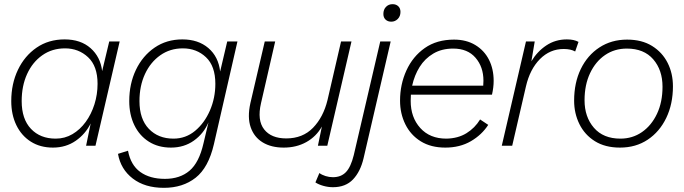

<svg xmlns="http://www.w3.org/2000/svg" viewBox="-20 -699 3283 921"><path d="M234 9Q173 9 128 -19.5Q83 -48 58.5 -98.5Q34 -149 34 -214Q34 -297 66 -364Q98 -431 155.5 -470.5Q213 -510 290 -510Q367 -510 414.5 -468Q462 -426 470 -358L504 -500H554L438 0H393L415 -107Q390 -56 343 -23.5Q296 9 234 9ZM247 -34Q291 -34 327.5 -55.5Q364 -77 391 -114Q418 -151 433 -198.5Q448 -246 448 -297Q448 -382 402.5 -424.5Q357 -467 292 -467Q230 -467 183 -434Q136 -401 110 -344Q84 -287 84 -214Q84 -128 128.5 -81Q173 -34 247 -34Z M766 202Q675 202 617 157.5Q559 113 546 39L594 24Q607 93 653 126Q699 159 771 159Q843 159 889 120Q935 81 956 -11L980 -112Q957 -58 910 -24.5Q863 9 800 9Q739 9 694 -19.5Q649 -48 624.5 -98.5Q600 -149 600 -214Q600 -297 632 -364Q664 -431 721.5 -470.5Q779 -510 855 -510Q931 -510 979.5 -468.5Q1028 -427 1036 -356L1070 -500H1119L1006 -7Q980 105 918.5 153.5Q857 202 766 202ZM812 -34Q871 -34 916 -71.5Q961 -109 987 -169Q1013 -229 1013 -297Q1013 -382 968 -424.5Q923 -467 857 -467Q796 -467 749 -434Q702 -401 675.5 -344Q649 -287 649 -214Q649 -128 694 -81Q739 -34 812 -34Z M1341 9Q1281 9 1240 -16Q1199 -41 1182.5 -88.5Q1166 -136 1181 -204L1250 -500H1300L1232 -204Q1213 -122 1247 -78.5Q1281 -35 1353 -35Q1432 -35 1481.5 -86Q1531 -137 1551 -219L1616 -500H1666L1550 0H1505L1524 -92Q1497 -44 1449.5 -17.5Q1402 9 1341 9Z M1577 199Q1554 199 1531 192.5Q1508 186 1493 176L1512 131Q1524 140 1541.5 145.5Q1559 151 1577 151Q1616 151 1639.5 126.5Q1663 102 1677 45L1804 -500H1854L1724 60Q1709 124 1673.5 161.5Q1638 199 1577 199ZM1857 -595Q1840 -595 1829.5 -605Q1819 -615 1819 -632Q1819 -653 1831.5 -666Q1844 -679 1863 -679Q1880 -679 1890.5 -669Q1901 -659 1901 -642Q1901 -621 1888 -608Q1875 -595 1857 -595Z M2116 9Q2047 9 1998.5 -21Q1950 -51 1924.5 -102.5Q1899 -154 1899 -216Q1899 -294 1929.5 -361Q1960 -428 2017.5 -468.5Q2075 -509 2158 -509Q2217 -509 2260 -483Q2303 -457 2325.5 -412.5Q2348 -368 2348 -311Q2348 -280 2340 -245H1951Q1950 -230 1950 -215Q1950 -136 1996 -85Q2042 -34 2121 -34Q2177 -35 2217.5 -60Q2258 -85 2283 -126L2322 -100Q2291 -52 2238.5 -21.5Q2186 9 2116 9ZM2154 -466Q2099 -466 2058.5 -442Q2018 -418 1993 -378Q1968 -338 1957 -288H2298Q2299 -300 2299 -312Q2299 -378 2261 -422Q2223 -466 2154 -466Z M2387 0 2503 -500H2545L2529 -405Q2557 -452 2600.5 -481Q2644 -510 2699 -510Q2734 -510 2755 -498L2739 -452Q2718 -464 2684 -464Q2618 -464 2570 -415.5Q2522 -367 2503 -285L2437 0Z M2954 9Q2883 9 2834 -21.5Q2785 -52 2759.5 -103.5Q2734 -155 2734 -216Q2734 -302 2766 -368Q2798 -434 2855.5 -471.5Q2913 -509 2988 -509Q3059 -509 3108 -478.5Q3157 -448 3182.5 -397.5Q3208 -347 3208 -285Q3208 -200 3176 -133.5Q3144 -67 3087 -29Q3030 9 2954 9ZM2956 -34Q3014 -34 3059.5 -65.5Q3105 -97 3131.5 -153Q3158 -209 3158 -283Q3158 -363 3113.5 -414.5Q3069 -466 2987 -466Q2928 -466 2882.5 -435Q2837 -404 2810.5 -348Q2784 -292 2784 -218Q2784 -138 2829 -86Q2874 -34 2956 -34Z"/></svg>

Font: Prodigy Sans Light
Style: Italic
Weight: 300
Italic angle: -13°
Designer: Wei Huang
Foundry: Wei Huang
Version: Version 1.003; ttfautohint (v1.8.3)